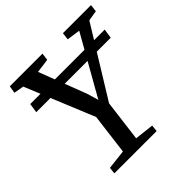

<svg xmlns="http://www.w3.org/2000/svg" viewBox="-193 -898 1053 1053"><g transform="rotate(-45 333.0 -371.5)"><path d="M104.5 0 108.5 -38.5 222.5 -51.5 252.5 -289 87.5 -690 29.5 -700 36.5 -743H290L284.5 -700.5L202 -689.5L307.5 -414.5L327.5 -347L365 -413.5L521.5 -689.5L443.5 -700.5L448.5 -743H666.5L661.5 -700.5L601 -690.5L355.5 -292L325 -51.5L436.5 -38.5L432.5 0ZM624.5 -595 616.5 -540H39L47 -595Z"/></g></svg>

Font: Merriweather 24pt
Style: Italic
Weight: 400
Italic angle: -7.8°
Designer: Eben Sorkin
Foundry: Eben Sorkin
Version: Version 2.101